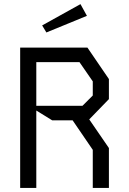

<svg xmlns="http://www.w3.org/2000/svg" viewBox="-20 -932 640 952"><path d="M80 -696V0H160V-384L238.5 -335.5H340L440 -189V0H520V-198L422.5 -340L520 -440.5V-540L413.5 -696ZM160 -624H374L440 -528.5V-458.5L389 -407.5H160ZM379 -911.5 189 -806 210 -771 411 -853.5Z"/></svg>

Font: Kode Mono
Style: Regular
Weight: 400
Monospace: yes
Designer: Isa Ozler
Foundry: Kadena LLC
Version: Version 1.000;gftools[0.9.28]